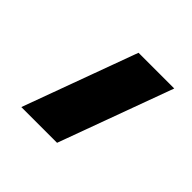

<svg xmlns="http://www.w3.org/2000/svg" viewBox="-81 -840 380 380"><g transform="rotate(45 109.0 -650.0)"><path d="M20 -530H120L208 -770H108Z"/></g></svg>

Font: Tanklager Original
Style: Regular
Weight: 400
Designer: Ariel Martín Pérez
Foundry: Tunera Type Foundry
Version: Version 1.000;Glyphs 3.3 (3310)